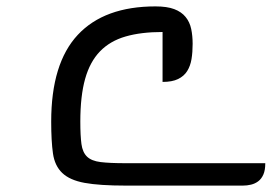

<svg xmlns="http://www.w3.org/2000/svg" viewBox="-20 -580 849 600"><path d="M582 -443Q582 -417 578.5 -395.5Q575 -374 565 -358Q555 -342 536.5 -333Q518 -324 488 -324V-480Q421 -480 372.5 -466Q324 -452 292.5 -419.5Q261 -387 246 -333.5Q231 -280 231 -200Q231 -156 234.5 -130Q238 -104 252 -90.5Q266 -77 294.5 -73.5Q323 -70 373 -70H809Q809 -48 803 -34.5Q797 -21 787 -13.5Q777 -6 764.5 -3Q752 0 739 0H373Q291 0 244.5 -8.5Q198 -17 174.5 -39.5Q151 -62 145.5 -100.5Q140 -139 140 -200Q140 -382 223 -471Q306 -560 466 -560Q502 -560 524.5 -551.5Q547 -543 560 -527Q573 -511 577.5 -489.5Q582 -468 582 -443Z"/></svg>

Font: Warnes
Style: Regular
Weight: 400
Designer: Eduardo Rodriguez Tunni
Foundry: Eduardo Rodriguez Tunni
Version: Version 1.001